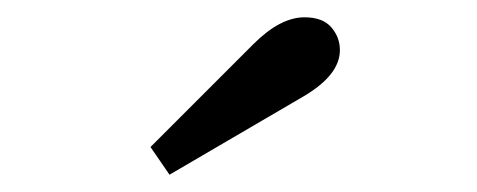

<svg xmlns="http://www.w3.org/2000/svg" viewBox="-20 -786 551 222"><path d="M154 -616 273 -735Q304 -766 332 -766Q353 -766 363 -754.5Q373 -743 373 -728Q373 -699 330 -674L176 -584Z"/></svg>

Font: Trirong SemiBold
Style: Regular
Weight: 600
Designer: Katatrad Team
Foundry: CadsonDemak
Version: Version 1.001